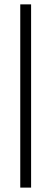

<svg xmlns="http://www.w3.org/2000/svg" viewBox="-20 -731 248 883"><path d="M73.2 131.8V-710.9H123V131.8Z"/></svg>

Font: Roboto Slab Light
Style: Regular
Weight: 300
Designer: Google
Version: Version 2.000; ttfautohint (v1.8.1.43-b0c9)